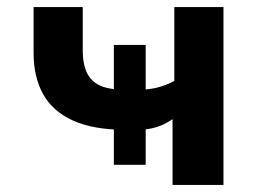

<svg xmlns="http://www.w3.org/2000/svg" viewBox="-20 -523 742 543"><path d="M468 0V-186Q445 -170 421 -163Q397 -156 364 -155L392 -178V-57H302V-178L334 -156Q243 -156 185.5 -182.5Q128 -209 101.5 -257.5Q75 -306 75 -373V-503H214V-382Q214 -338 228 -313Q242 -288 270.5 -278Q299 -268 341 -269L302 -257V-396H392V-257L367 -269Q399 -269 423.5 -275Q448 -281 473 -294V-503H612V0Z"/></svg>

Font: Nunito Sans 6pt
Style: Bold
Weight: 700
Version: Version 3.101;gftools[0.9.27]